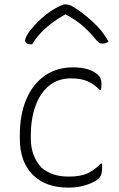

<svg xmlns="http://www.w3.org/2000/svg" viewBox="-20 -842 540 872"><path d="M311 -536Q391 -536 427 -500Q435 -492 438 -482Q441 -472 441 -458Q441 -447 438 -433H434Q406 -461 376.5 -473.5Q347 -486 303 -486Q243 -486 202.5 -452.5Q162 -419 141 -360.5Q120 -302 120 -228V-212Q120 -132 170 -79Q197 -58 226 -49Q255 -40 292 -40Q346 -40 378 -55Q410 -70 438 -99H442Q443 -96 443.5 -92Q444 -88 444 -82Q444 -66 441 -53.5Q438 -41 429 -32Q413 -16 375 -3Q337 10 293 10Q188 11 129 -48Q70 -107 70 -213V-228Q70 -322 99.5 -391Q129 -460 183 -498Q237 -536 311 -536ZM270 -822H279Q286 -822 297 -818.5Q308 -815 334 -797Q364 -777 404.5 -740Q445 -703 473 -653Q461 -644 444 -644Q435 -644 428.5 -649Q422 -654 409 -670Q384 -700 354 -726Q324 -752 277 -777Q222 -746 184.5 -711.5Q147 -677 126 -641H120Q105 -641 99.5 -646Q94 -651 94 -659Q94 -665 100.5 -678.5Q107 -692 123 -711Q152 -746 189.5 -776Q227 -806 270 -822Z"/></svg>

Font: Recursive Sn Csl St Lt
Style: Regular
Weight: 300
Version: Version 1.079;hotconv 1.0.112;makeotfexe 2.5.65598; ttfautoh